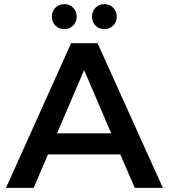

<svg xmlns="http://www.w3.org/2000/svg" viewBox="-20 -909 817 929"><path d="M9 0 324 -700H452L768 0H632L562 -162H212L143 0ZM256 -264H518L387 -570ZM485 -768Q460 -768 442.5 -785Q425 -802 425 -828Q425 -855 442.5 -872Q460 -889 485 -889Q510 -889 527.5 -872Q545 -855 545 -828Q545 -802 527.5 -785Q510 -768 485 -768ZM291 -768Q266 -768 248.5 -785Q231 -802 231 -828Q231 -855 248.5 -872Q266 -889 291 -889Q316 -889 333.5 -872Q351 -855 351 -828Q351 -802 333.5 -785Q316 -768 291 -768Z"/></svg>

Font: Montserrat SemiBold
Style: Regular
Weight: 600
Designer: Julieta Ulanovsky
Foundry: Julieta Ulanovsky
Version: Version 9.000; ttfautohint (v1.8.4.7-5d5b)